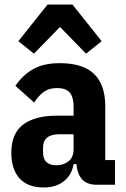

<svg xmlns="http://www.w3.org/2000/svg" viewBox="-20 -816 556 848"><path d="M407 0Q325 0 318 -91H305Q297 -43 262 -15.5Q227 12 173 12Q102 12 66 -28.5Q30 -69 30 -141Q30 -227 82.5 -266Q135 -305 229 -305H305V-346Q305 -387 288 -407Q271 -427 231 -427Q196 -427 172.5 -409.5Q149 -392 131 -363L48 -437Q80 -484 126 -510.5Q172 -537 244 -537Q347 -537 396 -489Q445 -441 445 -346V-109H488V0ZM229 -86Q260 -86 282.5 -103.5Q305 -121 305 -158V-223H242Q170 -223 170 -163V-144Q170 -114 185.5 -100Q201 -86 229 -86ZM300 -796 429 -634 360 -579 245 -697 130 -579 61 -634 190 -796Z"/></svg>

Font: IBM Plex Sans Cond
Style: Bold
Weight: 700
Width: 3
Designer: Mike Abbink, Paul van der Laan, Pieter van Rosmalen
Foundry: Bold Monday
Version: Version 1.3